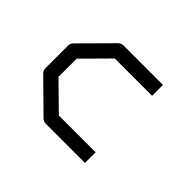

<svg xmlns="http://www.w3.org/2000/svg" viewBox="-99 -632 738 738"><g transform="rotate(45 270.0 -263.0)"><path d="M422 -475V-416H219L116 -312V-213L222 -109H422V-51H210Q197 -51 189 -59L66 -180Q57 -189 57 -201V-324Q57 -336 66 -345L186 -466Q195 -475 206 -475Z"/></g></svg>

Font: 3270 Nerd Font
Style: Regular
Weight: 400
Monospace: yes
Version: Version 3.0.1;Nerd Fonts 3.3.0